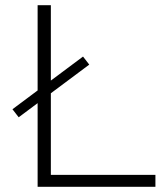

<svg xmlns="http://www.w3.org/2000/svg" viewBox="-20 -720 628 740"><path d="M125 0V-700H176V-46H579V0ZM52 -268 28 -299 300 -502 324 -471Z"/></svg>

Font: Montserrat Z Light
Style: Regular
Weight: 300
Designer: Julieta Ulanovsky
Foundry: Julieta Ulanovsky
Version: Version 8.000